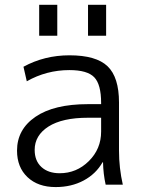

<svg xmlns="http://www.w3.org/2000/svg" viewBox="-20 -757 588 787"><path d="M340.8 -610.4V-737.3H415V-610.4ZM140.6 -610.4V-737.3H214.8V-610.4ZM264.6 -530.3Q374 -530.3 420.9 -485.4Q467.8 -440.4 467.8 -336.9V-139.6Q467.8 -68.4 483.4 0H413.1Q403.3 -43.9 402.3 -91.8H400.4Q373 -43.9 322.8 -17.1Q272.5 9.8 208 9.8Q135.7 9.8 92.8 -30.8Q49.8 -71.3 49.8 -139.6Q49.8 -226.6 125.5 -278.3Q201.2 -330.1 340.8 -330.1H394.5V-335Q394.5 -411.1 366.2 -440.4Q337.9 -469.7 264.6 -469.7Q170.9 -469.7 89.8 -423.8L76.2 -483.4Q162.1 -530.3 264.6 -530.3ZM122.1 -142.6Q122.1 -97.7 149.9 -72.3Q177.7 -46.9 224.6 -46.9Q293.9 -46.9 344.2 -96.7Q394.5 -146.5 394.5 -217.8V-274.4H340.8Q235.4 -274.4 178.7 -238.3Q122.1 -202.1 122.1 -142.6Z"/></svg>

Font: Gen Shin Gothic Normal
Style: Regular
Weight: 300
Designer: [Source Han Sans]
Ryoko NISHIZUKA  (kana & ideographs); Paul D. Hunt (Latin, Greek & Cyrillic); Wenlong ZHANG  (bopomofo
Version: Version 1.002.20150607